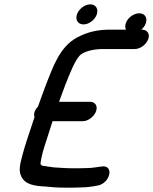

<svg xmlns="http://www.w3.org/2000/svg" viewBox="-20 -821 703 881"><path d="M557.8 -716C547.8 -689 563.1 -669 588.4 -669C612.7 -669 639.7 -688.7 648.7 -713C658.2 -738.8 645.1 -760 619 -760C596 -760 567.4 -742 557.8 -716ZM333.7 -756.5C324 -730.3 337.4 -709 363.2 -709C388.2 -709 414.8 -729.6 423.6 -753.5C433.3 -779.7 419.9 -801 394.2 -801C369.2 -801 342.6 -780.4 333.7 -756.5ZM347.1 -49H306.1C280.2 -49 255.2 -51.5 227.5 -52.9C209.8 -54.8 191.2 -58.5 173.8 -60.7C171.4 -61.6 166.5 -66.2 165.5 -68.9C168.3 -91.5 174.2 -118.1 183.8 -148.2C195.8 -185.4 208.1 -224 221.2 -265H360C385.6 -265 412 -286.7 420.6 -310C429.7 -334.6 416.8 -354 392.9 -354H251C252.1 -357.1 254.4 -363.5 256.1 -368L279.2 -430.6C301.5 -486 322.7 -541.9 347 -567.6C364.7 -584 405.6 -596 452.4 -596H598.4C623.2 -596 650.9 -616.2 660 -641C669.7 -667 654.3 -685 631.3 -685H485.3C428.5 -685 380.5 -674.7 331.2 -647.6C252 -603.9 222.1 -510.1 190.5 -431.4L167.1 -368C162.7 -356.1 158.9 -345.3 154.7 -332.7C148.3 -326 142.6 -318.1 139.6 -310C136.3 -300.9 135.1 -294 138.3 -283.6L125.6 -245.1C109.5 -197 92.9 -149 81.3 -103.1C73.9 -73.7 63.1 -39.3 78.1 -10.5C95.7 26.1 138.8 32.5 188.2 34.9C213 37.5 243.6 40 273.2 40H314.2C328.4 40 340.9 39.7 353.3 39C376.9 38.9 406.5 34.8 427.2 30.6C487.6 20.4 505.9 -68.6 443.3 -56.6C424.8 -54.5 401.6 -50 384.5 -50C373.1 -50 360.7 -49 347.1 -49Z"/></svg>

Font: Just Breathe
Style: BdObl7
Weight: 400
Foundry: Cannot Into Space Fonts
Version: Version 0.72